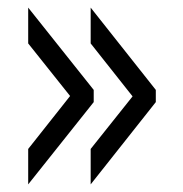

<svg xmlns="http://www.w3.org/2000/svg" viewBox="-20 -570 480 504"><path d="M54 -86V-179L164 -318L54 -456V-550L226 -334V-302ZM218 -86V-179L328 -317L218 -456V-550L389 -334V-302Z"/></svg>

Font: Oswald Light
Style: Regular
Weight: 300
Designer: Vernon Adams
Foundry: Vernon Adams
Version: Version 4.103;gftools[0.9.33.dev8+g029e19f]